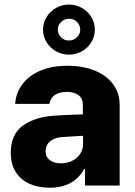

<svg xmlns="http://www.w3.org/2000/svg" viewBox="-20 -832 604 861"><path d="M224.6 -313.5Q268.6 -316.4 332 -318.4Q339.8 -319.3 351.6 -319.3V-362.3Q351.6 -390.1 332.5 -405Q313.5 -419.9 279.3 -419.9Q246.1 -419.9 226.1 -406.2Q206.1 -392.6 201.2 -366.2H47.9Q51.3 -414.1 79.3 -452.9Q107.4 -491.7 159.4 -514.4Q211.4 -537.1 283.2 -537.1Q349.6 -537.1 402.6 -516.4Q455.6 -495.6 486.1 -455.8Q516.6 -416 516.6 -360.4V0H361.3V-74.2H357.4Q335 -33.2 296.4 -11.7Q257.8 9.8 203.1 9.8Q151.4 9.8 112.1 -7.8Q72.8 -25.4 50.5 -60.8Q28.3 -96.2 28.3 -147.5Q28.3 -229.5 82.5 -268.6Q136.7 -307.6 224.6 -313.5ZM252.9 -99.6Q280.8 -99.6 303.7 -110.8Q326.7 -122.1 339.8 -142.3Q353 -162.6 352.5 -188.5V-222.7H342.8L252 -216.8Q220.7 -212.9 202.6 -196.5Q184.6 -180.2 184.6 -154.3Q184.6 -127.9 203.4 -113.8Q222.2 -99.6 252.9 -99.6ZM172.9 -699.2Q172.9 -729.5 188.7 -755.4Q204.6 -781.2 231.2 -796.4Q257.8 -811.5 289.1 -811.5Q320.8 -811.5 347.4 -796.4Q374 -781.2 389.6 -755.4Q405.3 -729.5 405.3 -699.2Q405.3 -668.5 389.6 -642.8Q374 -617.2 347.4 -602.1Q320.8 -586.9 289.1 -586.9Q257.8 -586.9 231.2 -602.1Q204.6 -617.2 188.7 -642.8Q172.9 -668.5 172.9 -699.2ZM339.8 -699.2Q339.8 -718.8 325.2 -733.4Q310.5 -748 289.1 -748Q268.1 -747.6 253.7 -733.2Q239.3 -718.8 239.3 -699.2Q239.3 -679.2 253.7 -664.8Q268.1 -650.4 289.1 -650.4Q310.5 -650.4 325.2 -664.8Q339.8 -679.2 339.8 -699.2Z"/></svg>

Font: Pretendard GOV ExtraBold
Style: Regular
Weight: 800
Designer: Base glyphs from Inter by Rasmus Andersson; Hangeul glyphs from Noto Sans CJK(Source Han Sans) by Jang Soo-young and Kan
Foundry: Kil Hyung-jin
Version: Version 1.309